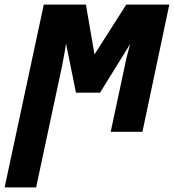

<svg xmlns="http://www.w3.org/2000/svg" viewBox="-74 -569 751 829"><path d="M-54 240 115 -549H297L334 -334L471 -549H657L541 0H404L465 -285Q469 -308 475.5 -332Q482 -356 488 -379L358 -169H254L211 -381Q208 -358 203.5 -335Q199 -312 195 -289L82 240Z"/></svg>

Font: Noto Sans Condensed ExtraBold
Style: Italic
Weight: 800
Width: 3
Italic angle: -12°
Designer: Monotype Design Team
Foundry: Monotype Imaging Inc.
Version: Version 2.013; ttfautohint (v1.8.4.7-5d5b)